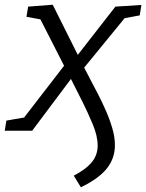

<svg xmlns="http://www.w3.org/2000/svg" viewBox="-49 -553 618 812"><path d="M-29 0 -22 -43 53 -56 222 -275 122 -471 63 -482 70 -525 174 -533 280 -321 439 -525 549 -532 542 -488 478 -476 307 -267 367 -152Q383 -121 399 -84.5Q415 -48 426 -10.5Q437 27 437 61Q437 117 402.5 160Q368 203 293 239L263 190Q316 162 340 132Q364 102 364 63Q364 22 343 -28Q322 -78 301 -120L251 -219L87 0Z"/></svg>

Font: Bitter
Style: Italic
Weight: 400
Italic angle: -9°
Designer: Sol Matas, and Bitter project Authors
Foundry: Sol Matas
Version: Version 2.001